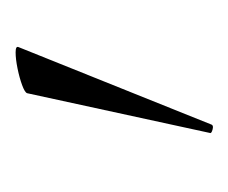

<svg xmlns="http://www.w3.org/2000/svg" viewBox="-44 -728 299 252"><g transform="rotate(-90 106.0 -601.5)"><path d="M69 -474Q68 -471 62.5 -472.5Q57 -474 58 -476L110.2 -716Q111.4 -719 120.9 -722.5Q130.4 -726 142.7 -728.5Q155 -731 163.8 -731Q172.6 -731 170.6 -727Z"/></g></svg>

Font: Cormorant Light
Style: Regular
Weight: 300
Designer: Christian Thalmann (Catharsis Fonts)
Foundry: Catharsis Fonts
Version: Version 4.000